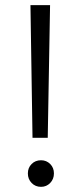

<svg xmlns="http://www.w3.org/2000/svg" viewBox="-20 -719 317 744"><path d="M174 -699 165 -185H106L98 -699ZM139 5Q117 5 102.5 -10Q88 -25 88 -47Q88 -69 102.5 -83.5Q117 -98 139 -98Q160 -98 174.5 -83.5Q189 -69 189 -47Q189 -25 174.5 -10Q160 5 139 5Z"/></svg>

Font: Fz Poppins Light
Style: Regular
Weight: 300
Designer: Ninad Kale (Devanagari), Jonny Pinhorn (Latin)
Foundry: Indian Type Foundry
Version: Vit hóa bi Vntype.Com & FontZin.Com